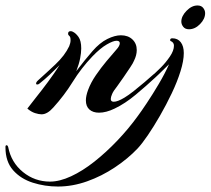

<svg xmlns="http://www.w3.org/2000/svg" viewBox="-157 -413 770 702"><path d="M-5 5Q-15 5 -29 0.5Q-43 -4 -57 -16Q-46 -31 -25.5 -56.5Q-5 -82 18 -113Q41 -144 61 -175Q45 -159 26 -141Q7 -123 -12 -108Q-16 -104 -21 -104Q-25 -104 -25 -108Q-25 -113 -17 -120Q11 -145 45.5 -177.5Q80 -210 96 -244Q101 -256 101 -266Q101 -279 96 -282Q92 -285 92 -290Q92 -299 101 -299Q106 -299 109 -297Q120 -292 130 -278Q140 -264 140 -236Q140 -220 136 -199.5Q132 -179 122 -153Q137 -173 152.5 -192Q168 -211 181 -226Q208 -257 235.5 -270.5Q263 -284 285 -284Q311 -284 327 -269Q343 -254 343 -230Q343 -211 333 -191Q330 -183 319 -166.5Q308 -150 295 -131Q282 -112 271 -97Q258 -81 253 -69.5Q248 -58 248 -51Q248 -41 259 -41Q273 -41 298 -56Q313 -65 332.5 -80.5Q352 -96 371.5 -112.5Q391 -129 403 -140Q407 -144 410 -144Q414 -144 414 -139Q414 -133 409 -128Q379 -100 339.5 -67Q300 -34 262 -16Q231 -1 205 -1Q183 -1 170 -12.5Q157 -24 157 -46Q157 -62 165 -84Q175 -111 193.5 -138Q212 -165 232.5 -189.5Q253 -214 268 -231Q281 -245 281 -255Q281 -264 269 -264Q257 -264 233.5 -250.5Q210 -237 181 -207Q140 -164 109 -114Q78 -64 38 -20Q16 5 -5 5ZM534 -306Q520 -306 513 -315Q506 -324 506 -334Q506 -354 525 -373.5Q544 -393 565 -393Q579 -393 586 -384Q593 -375 593 -365Q593 -344 574.5 -325Q556 -306 534 -306ZM55 269Q7 269 -37 255Q-81 241 -109 209.5Q-137 178 -137 126V124Q-137 118 -133 118Q-129 118 -127 125Q-116 181 -73 216Q-30 251 26 251Q61 251 103 231.5Q145 212 188 178Q231 144 272 101Q313 58 347 11Q359 -5 380 -36.5Q401 -68 423.5 -106Q446 -144 461 -178Q456 -173 445 -162.5Q434 -152 424 -142Q414 -132 408 -127Q407 -126 406.5 -126Q406 -126 406 -126Q401 -126 401 -133Q401 -138 406 -142Q414 -149 431.5 -166.5Q449 -184 464 -206Q479 -228 479 -246Q479 -258 467 -263Q465 -264 465 -266Q465 -273 473 -273Q493 -273 504 -258.5Q515 -244 515 -219Q515 -191 503 -152.5Q491 -114 471 -72Q451 -30 428 10Q405 50 383.5 81.5Q362 113 346 130Q311 167 263 199Q215 231 161.5 250Q108 269 55 269Z"/></svg>

Font: Arizonia
Style: Regular
Weight: 400
Designer: Robert E. Leuschke
Foundry: Robert E. Leuschke
Version: Version 1.010; ttfautohint (v1.8.4.7-5d5b)